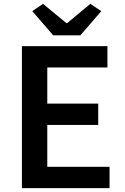

<svg xmlns="http://www.w3.org/2000/svg" viewBox="-20 -979 648 999"><path d="M94 -739H539V-628H226V-440H491V-329H226V-111H550V0H94ZM148 -921 204 -959 325 -859H330L450 -959L507 -921L398 -795H257Z"/></svg>

Font: Merged Yaku Han JP SemiBold
Style: Regular
Weight: 600
Designer: Ryoko NISHIZUKA 西塚涼子 (kana, bopomofo & ideographs); Paul D. Hunt (Latin, Greek & Cyrillic); Sandoll Communications 산돌커뮤니
Foundry: Adobe
Version: Version 2.004